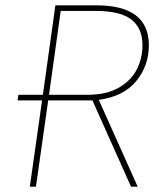

<svg xmlns="http://www.w3.org/2000/svg" viewBox="-20 -701 618 721"><path d="M351 -326 497 0H472L327 -324H161L115 0H92L138 -324H46L49 -345H141L188 -681H342Q539 -681 539 -531Q539 -455 492 -397Q445 -339 351 -326ZM515 -531Q515 -595 473.5 -627.5Q432 -660 339 -660H208L164 -345H308Q380 -345 426.5 -372Q473 -399 494 -441Q515 -483 515 -531Z"/></svg>

Font: Fira Sans Thin
Style: Italic
Weight: 250
Italic angle: -8°
Designer: Carrois Corporate & Edenspiekermann AG
Foundry: Carrois Corporate GbR & Edenspiekermann AG
Version: Version 4.203